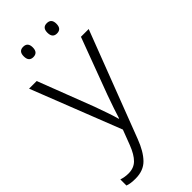

<svg xmlns="http://www.w3.org/2000/svg" viewBox="-299 -867 1068 1068"><g transform="rotate(-45 235.0 -332.5)"><path d="M1 -625H61L188 -295Q204 -250 216 -215.5Q228 -181 235 -154H238Q253 -204 285 -293L409 -625H470L230 1Q203 72 166 110Q129 148 66 148Q47 148 31.5 146Q16 144 3 139V91Q15 95 29 97.5Q43 100 59 100Q101 100 127.5 74Q154 48 175 -6L209 -95ZM107 -773Q107 -813 142 -813Q178 -813 178 -773Q178 -732 142 -732Q107 -732 107 -773ZM293 -773Q293 -813 328 -813Q364 -813 364 -773Q364 -732 328 -732Q293 -732 293 -773Z"/></g></svg>

Font: Noto Sans Kannada UI Light
Style: Regular
Weight: 300
Designer: Jelle Bosma - Monotype Design Team
Foundry: Monotype Imaging Inc.
Version: Version 2.005; ttfautohint (v1.8.4.7-5d5b)